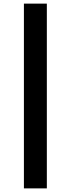

<svg xmlns="http://www.w3.org/2000/svg" viewBox="-20 -830 391 1060"><path d="M112 210V-810H238.6V210Z"/></svg>

Font: M PLUS 2 Thin
Style: Regular
Weight: 100
Designer: Coji Morishita
Foundry: UNDERFOREST DESIGN
Version: Version 1.001